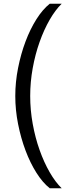

<svg xmlns="http://www.w3.org/2000/svg" viewBox="-20 -758 382 1030"><path d="M62 -243Q62 -318 77 -393.5Q92 -469 117 -535.5Q142 -602 175.5 -655Q209 -708 247 -738H311Q277 -705 246.5 -652Q216 -599 192.5 -533Q169 -467 155.5 -392.5Q142 -318 142 -243Q142 -168 155.5 -93.5Q169 -19 192.5 47Q216 113 246.5 166Q277 219 311 252H247Q209 222 175.5 169Q142 116 117 49.5Q92 -17 77 -92.5Q62 -168 62 -243Z"/></svg>

Font: Celebes
Style: Regular
Weight: 400
Designer: Anugrah Pasau
Foundry: Lafontype
Version: Version 1.000; ttfautohint (v1.8.4)